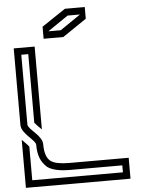

<svg xmlns="http://www.w3.org/2000/svg" viewBox="-66 -1093 839 1143"><g transform="rotate(-5 354.0 -521.0)"><path d="M125 -250C125 -187.6 140 -147.9 178.1 -113.5C205.2 -93.8 250 -83.3 312.5 -83.3H625V-41.7H83.3V-242.7C83.3 -243.8 83.3 -243.8 82.3 -243.8C68 -262.8 48.8 -278 41.7 -287.5V0H666.7V-125H312.5C259.4 -125 222.9 -132.3 202.1 -146.9C178.1 -164.6 166.7 -199 166.7 -250C166.7 -303 83.3 -345.4 83.3 -375V-791.7H125V-382.3C143.8 -358.8 158.1 -347.1 166.7 -338.5V-833.3H41.7V-375C41.7 -323.2 125 -278.3 125 -250ZM484.4 -971.9V-1041.7H365.6L224 -946.9V-875H341.7ZM378.1 -1000H452.1L330.2 -916.7H256.2Z"/></g></svg>

Font: Sportrop
Style: Regular
Weight: 500
Version: Version 0.9